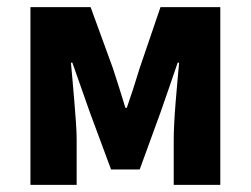

<svg xmlns="http://www.w3.org/2000/svg" viewBox="-20 -516 700 536"><path d="M65 0V-496H233L295 -326Q305 -296 313.5 -268.5Q322 -241 330 -215H334Q343 -241 352 -268.5Q361 -296 370 -326L428 -496H595V0H465V-127Q465 -147 466.5 -175Q468 -203 470.5 -233Q473 -263 475.5 -291.5Q478 -320 480 -341H476Q465 -308 452 -271Q439 -234 428 -202L370 -43H290L231 -202Q220 -234 206.5 -271.5Q193 -309 182 -341H178Q180 -320 182.5 -291.5Q185 -263 187.5 -233Q190 -203 192 -175Q194 -147 194 -127V0Z"/></svg>

Font: Font
Style: ¶
Weight: 700
Designer: Paul D. Hunt
Foundry: Adobe Systems Incorporated
Version: Version 3.000